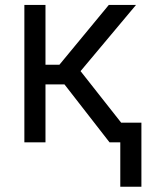

<svg xmlns="http://www.w3.org/2000/svg" viewBox="-20 -565 627 762"><path d="M160.5 -545.5V-308.2H215.9L411.9 -545.5H519.9L299.7 -282.7L460.9 -78.1H541.2V176.1H457.4V0H414.8L235.8 -230.1H160.5V0H76.7V-545.5Z"/></svg>

Font: Inter P
Style: Regular
Weight: 400
Designer: Rasmus Andersson
Foundry: rsms
Version: Version 3.018;git-588b23468